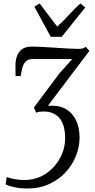

<svg xmlns="http://www.w3.org/2000/svg" viewBox="-20 -835 546 1104"><path d="M136.5 249Q100 249 67.5 242.5Q35 236 12.5 226L18.5 183Q43.5 192 69.8 196Q96 200 121.5 200Q172 200 214.5 180Q257 160 288.2 125.8Q319.5 91.5 337 48.8Q354.5 6 354.5 -39.5Q354.5 -94 339.2 -128Q324 -162 296.2 -178Q268.5 -194 230.5 -194Q219.5 -194 209.5 -192.8Q199.5 -191.5 187.5 -187L175 -217L322 -413.5L395.5 -495.5Q367.5 -495.5 338 -495.5Q308.5 -495.5 279 -495.5Q249.5 -495.5 221 -495.5Q192.5 -495.5 166.5 -495.5Q148 -495.5 134.5 -486.8Q121 -478 112.5 -456.8Q104 -435.5 99 -397.5H69.5Q69.5 -409 69.2 -425.5Q69 -442 69 -459Q69 -491.5 79 -515.8Q89 -540 109.2 -553.5Q129.5 -567 160.5 -567Q189.5 -567 226 -565Q262.5 -563 300 -560.5Q337.5 -558 370.8 -556Q404 -554 426 -554Q443.5 -554 453.2 -556Q463 -558 472.5 -566L494 -542.5L255.5 -227Q262.5 -227 268.2 -227Q274 -227 283 -227Q329 -227 363.8 -205Q398.5 -183 418 -141.8Q437.5 -100.5 437.5 -43Q437.5 9.5 416.8 61.5Q396 113.5 357 155.8Q318 198 262.2 223.5Q206.5 249 136.5 249ZM271.5 -623.5 177.5 -797 208 -815Q233 -781.5 258.2 -748.5Q283.5 -715.5 309 -682Q346 -715.5 375.5 -748.5Q405 -781.5 442 -815L470 -792L335 -623.5Z"/></svg>

Font: Merriweather Light
Style: Italic
Weight: 300
Italic angle: -7.8°
Designer: Eben Sorkin
Foundry: Eben Sorkin
Version: Version 2.101